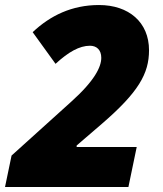

<svg xmlns="http://www.w3.org/2000/svg" viewBox="-48 -744 648 764"><path d="M-28 0H463L496 -159H257V-165L357 -251C503 -377 545 -451 545 -544C545 -656 464 -724 346 -724C238 -724 152 -682 82 -616L173 -490C224 -537 268 -562 310 -562C336 -562 355 -546 355 -514C355 -478 329 -423 234 -338L-2 -125Z"/></svg>

Font: Noto Sans Black
Style: Italic
Weight: 900
Italic angle: -12°
Designer: Monotype Design Team
Foundry: Monotype Imaging Inc.
Version: Version 2.013